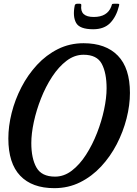

<svg xmlns="http://www.w3.org/2000/svg" viewBox="-20 -992 732 1024"><path d="M147 -229Q147 -147 174.5 -98.5Q202 -50 273.5 -50Q321.5 -50 363.2 -82Q405 -114 439 -167Q473 -220 497.5 -282.8Q522 -345.5 535.2 -408Q548.5 -470.5 548.5 -521Q548.5 -603 522.8 -651.5Q497 -700 425.5 -700Q377.5 -700 335.2 -668Q293 -636 258.2 -583Q223.5 -530 198.8 -467.2Q174 -404.5 160.5 -342Q147 -279.5 147 -229ZM269.5 11.5Q151 11.5 87.8 -54.8Q24.5 -121 24.5 -253.5Q24.5 -319 42.2 -389.8Q60 -460.5 94.2 -526.8Q128.5 -593 177.5 -646Q226.5 -699 289 -730.2Q351.5 -761.5 425.5 -761.5Q544 -761.5 608.5 -695.2Q673 -629 673 -496.5Q673 -431 655 -360.2Q637 -289.5 602.8 -223.2Q568.5 -157 519.2 -104Q470 -51 407.2 -19.8Q344.5 11.5 269.5 11.5ZM477 -836Q404.5 -836 385.8 -870.2Q367 -904.5 378.5 -962.5Q380.5 -972 392 -972H406Q414.5 -972 413.5 -964Q405.5 -901.5 480 -901.5Q552.5 -901.5 573.5 -957.5Q576 -964.5 577 -968.2Q578 -972 587 -972H607Q614.5 -972 615.5 -969.8Q616.5 -967.5 614.5 -960Q600.5 -903.5 568 -869.8Q535.5 -836 477 -836Z"/></svg>

Font: Besley* Narrow Medium
Style: Italic
Weight: 500
Width: 4
Italic angle: -13°
Designer: Owen Earl
Foundry: indestructible type*
Version: Version 3.000; ttfautohint (v1.8.3)